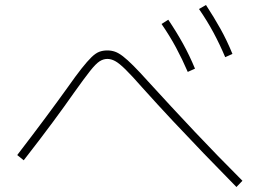

<svg xmlns="http://www.w3.org/2000/svg" viewBox="-20 -791 1040 769"><path d="M732 -503Q710 -554 685 -600.5Q660 -647 627 -695L654 -712Q687 -663 713 -616Q739 -569 761 -516ZM882 -562Q860 -614 835 -660.5Q810 -707 777 -755L805 -771Q837 -722 863 -675.5Q889 -629 911 -575ZM927 -42Q858 -112 795.5 -177Q733 -242 672.5 -306.5Q612 -371 551 -439Q508 -488 482.5 -513Q457 -538 441 -546.5Q425 -555 410 -555Q394 -555 379 -545.5Q364 -536 341 -507Q318 -478 276 -419Q239 -366 190.5 -300.5Q142 -235 75 -149L49 -170Q115 -256 164 -322Q213 -388 251 -441Q284 -488 307 -517Q330 -546 346.5 -562Q363 -578 377.5 -583.5Q392 -589 410 -589Q426 -589 440.5 -584Q455 -579 472.5 -565.5Q490 -552 514.5 -527.5Q539 -503 574 -464Q668 -361 758.5 -265Q849 -169 951 -67Z"/></svg>

Font: M PLUS 1 ExtraLight
Style: Regular
Weight: 250
Version: Version 1.001